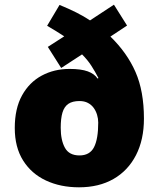

<svg xmlns="http://www.w3.org/2000/svg" viewBox="-20 -789 681 819"><path d="M234 -768Q273 -752 305 -736Q337 -720 364 -702L466 -769L522 -680L451 -633Q522 -564 558 -482Q594 -400 594 -283Q594 -193 560 -127Q526 -61 464 -25.5Q402 10 317 10Q238 10 176 -19Q114 -48 78.5 -104.5Q43 -161 43 -243Q43 -326 74 -382Q105 -438 158 -466.5Q211 -495 277 -495Q326 -495 354.5 -484.5Q383 -474 396 -454L400 -456Q386 -483 370 -508Q354 -533 330 -557L241 -499L184 -589L254 -634Q239 -644 219.5 -656Q200 -668 181 -679ZM319 -358Q289 -358 271.5 -346Q254 -334 246.5 -309Q239 -284 239 -244Q239 -191 257 -158.5Q275 -126 319 -126Q363 -126 381 -161Q399 -196 399 -266Q399 -283 394 -299.5Q389 -316 379.5 -329Q370 -342 355 -350Q340 -358 319 -358Z"/></svg>

Font: Noto Sans Symbols Black
Style: Regular
Weight: 900
Version: Version 2.002